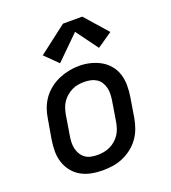

<svg xmlns="http://www.w3.org/2000/svg" viewBox="-141 -879 883 991"><g transform="rotate(-20 300.0 -383.0)"><path d="M254 8Q222 8 191.5 2Q161 -4 135.5 -18.5Q110 -33 91.5 -56Q73 -79 63.5 -108Q54 -137 54 -168.5Q54 -200 59 -231L78 -341Q82 -369 92 -396Q102 -423 119.5 -447Q137 -471 160.5 -489Q184 -507 211 -518.5Q238 -530 266 -535.5Q294 -541 322 -541Q354 -541 384 -533.5Q414 -526 439.5 -511.5Q465 -497 484 -474Q503 -451 512 -422.5Q521 -394 521 -362Q521 -330 516 -299L498 -189Q493 -161 483 -134Q473 -107 456 -83.5Q439 -60 415 -41.5Q391 -23 364 -11.5Q337 0 309 4Q281 8 254 8ZM255 -76Q273 -76 290 -79Q307 -82 323.5 -89.5Q340 -97 354.5 -109.5Q369 -122 379 -137Q389 -152 394.5 -169Q400 -186 403 -203L421 -313Q424 -331 424.5 -349Q425 -367 421 -383.5Q417 -400 408 -414.5Q399 -429 384.5 -438Q370 -447 353 -450.5Q336 -454 318 -454Q300 -454 283 -451Q266 -448 250 -440Q234 -432 220 -420Q206 -408 196 -393Q186 -378 180.5 -361Q175 -344 172 -327L154 -217Q151 -200 150.5 -182Q150 -164 154 -147.5Q158 -131 167 -116.5Q176 -102 189.5 -92.5Q203 -83 220.5 -79.5Q238 -76 255 -76ZM235 -587 165 -656 319 -774H425L534 -650L451 -593L363 -713Z"/></g></svg>

Font: Iosevka Curly Medium Extended
Style: Italic
Weight: 500
Width: 7
Italic angle: -9°
Monospace: yes
Designer: Belleve Invis
Foundry: Belleve Invis
Version: Version 11.1.0; ttfautohint (v1.8.3)